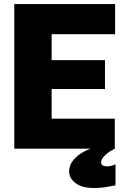

<svg xmlns="http://www.w3.org/2000/svg" viewBox="-20 -731 599 944"><path d="M544.4 0H168.9V-147.5H544.4ZM233.9 0H50.3V-710.9H233.9ZM496.1 -293.5H168.9V-435.5H496.1ZM545.9 -563H168.9V-710.9H545.9ZM443.4 193.4Q382.8 193.4 351.3 169.2Q319.8 145 319.8 111.8Q319.8 80.6 340.8 55.9Q361.8 31.2 390.6 15.6Q419.4 0 442.9 -4.4L544.4 0Q535.6 4.9 527.3 9.5Q519 14.2 512.2 19Q496.1 30.8 486.6 43.2Q477.1 55.7 477.1 68.4Q477.1 77.6 484.9 82.3Q492.7 86.9 506.3 86.9Q514.6 86.9 525.4 84.5Q536.1 82 547.9 77.1V180.2Q523.9 185.1 499 189.2Q474.1 193.4 443.4 193.4Z"/></svg>

Font: Heebo Black
Style: Regular
Weight: 900
Designer: Oded Ezer
Foundry: Ezer Type House
Version: Version 3.100